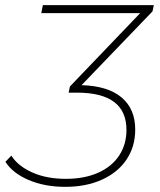

<svg xmlns="http://www.w3.org/2000/svg" viewBox="-20 -720 620 744"><path d="M571 -676 296 -390Q398 -387 451 -342.5Q504 -298 504 -218Q504 -152 470.5 -102Q437 -52 375.5 -24Q314 4 233 4Q153 4 91 -22.5Q29 -49 1 -93L24 -117Q49 -77 104.5 -52Q160 -27 235 -27Q307 -27 360 -50.5Q413 -74 441.5 -117Q470 -160 470 -217Q470 -361 278 -361H246L251 -385L523 -669H140L146 -700H576Z"/></svg>

Font: Montserrat Alternates ExLight
Style: Italic
Weight: 275
Italic angle: -11.3°
Designer: Julieta Ulanovsky
Foundry: Julieta Ulanovsky
Version: Version 7.200